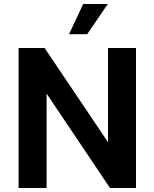

<svg xmlns="http://www.w3.org/2000/svg" viewBox="-20 -940 772 960"><path d="M73 -700H203L520 -229V-700H660V0H530L213 -472V0H73ZM396 -920H519L416 -769H325Z"/></svg>

Font: Moderustic SemiBold
Style: Regular
Weight: 600
Designer: Tural Alisoy
Foundry: TAFT Foundry
Version: Version 2.120